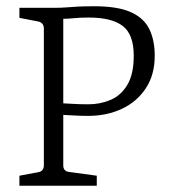

<svg xmlns="http://www.w3.org/2000/svg" viewBox="-20 -593 546 613"><path d="M182 -65Q182 -46 201 -44L289 -32V0H42V-32L101 -43Q120 -46 120 -65V-502Q120 -519 104 -524L42 -536V-568H151Q176 -568 193 -569.5Q210 -571 229.5 -572Q249 -573 282 -573Q355 -573 397 -554.5Q439 -536 456.5 -500.5Q474 -465 474 -415Q474 -354 445.5 -311Q417 -268 369 -245.5Q321 -223 261 -223Q237 -223 213 -224.5Q189 -226 164 -227L163 -264Q191 -263 212 -261.5Q233 -260 262 -260Q300 -260 333 -274Q366 -288 386.5 -322Q407 -356 407 -415Q407 -483 372 -510Q337 -537 263 -537Q236 -537 217 -535Q198 -533 182 -533Z"/></svg>

Font: Rasa Light
Style: Regular
Weight: 300
Designer: Anna Giedrys (Yrsa+Rasa design), David Brezina (Yrsa art-direction, Rasa art-direction, design)
Foundry: Rosetta Type Foundry
Version: Version 2.004